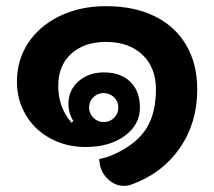

<svg xmlns="http://www.w3.org/2000/svg" viewBox="-20 -529 695 623"><path d="M382 74Q351 74 327 49Q303 24 302 -13Q330 -18 358 -32Q426 -65 456 -114Q486 -163 486 -239Q486 -310 442 -351.5Q398 -393 324 -393Q253 -393 211 -354.5Q169 -316 169 -251Q169 -215 179.5 -186Q190 -157 212 -131L218 -136Q202 -162 202 -192Q202 -236 234.5 -265Q267 -294 317 -294Q372 -294 403 -263.5Q434 -233 434 -180Q434 -124 384.5 -88Q335 -52 258 -52Q195 -52 144 -79.5Q93 -107 64 -155.5Q35 -204 35 -264Q35 -335 72 -390.5Q109 -446 175 -477.5Q241 -509 324 -509Q415 -509 481.5 -476.5Q548 -444 584 -383Q620 -322 620 -239Q620 -130 563 -48Q506 34 406 70Q395 74 382 74ZM364 -180Q364 -200 350 -213.5Q336 -227 316 -227Q297 -227 283 -213.5Q269 -200 269 -180Q269 -161 283 -147Q297 -133 316 -133Q336 -133 350 -146.5Q364 -160 364 -180Z"/></svg>

Font: K2D ExtraBold
Style: Regular
Weight: 800
Designer: Katatrad Aksorn Co.,Ltd.
Foundry: Cadson Demak Co.,Ltd.
Version: Version 1.000; ttfautohint (v1.6)